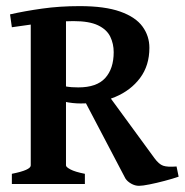

<svg xmlns="http://www.w3.org/2000/svg" viewBox="-20 -599 602 625"><path d="M466.3 -443.4Q466.3 -385.7 436 -345.2Q405.8 -304.7 355 -283.4Q304.2 -262.2 242.7 -262.2Q215.8 -262.2 189.5 -268.1L187 -318.8Q203.1 -315.9 213.4 -315.2Q223.6 -314.5 234.9 -314.5Q294.9 -314.5 322.5 -345Q350.1 -375.5 350.1 -429.2Q350.1 -456.5 338.9 -479.7Q327.6 -502.9 299.1 -516.6Q270.5 -530.3 218.8 -530.3Q192.9 -530.3 157.7 -527.3Q122.6 -524.4 85.9 -519.8Q49.3 -515.1 18.6 -510.3L12.7 -552.2Q60.1 -563 117.2 -571Q174.3 -579.1 239.3 -579.1Q321.3 -579.1 371.3 -561.3Q421.4 -543.5 443.8 -512.7Q466.3 -481.9 466.3 -443.4ZM561.5 -23.9Q542 -17.1 516.1 -10.3Q490.2 -3.4 467 1.2Q443.8 5.9 432.6 5.9Q419.4 5.9 407 -1.2Q394.5 -8.3 388.2 -18.1L253.4 -274.9L321.8 -304.2L482.9 -84Q497.1 -64.5 511 -59.6Q524.9 -54.7 554.7 -57.1ZM18.6 0V-33.2Q80.1 -45.4 80.1 -60.5V-537.1H194.8V-60.5Q194.8 -55.2 209.5 -47.4Q224.1 -39.6 256.3 -33.2V0Z"/></svg>

Font: Dai Banna SIL SemiBold
Style: Regular
Weight: 600
Designer: Victor Gaultney
Foundry: SIL International
Version: Version 4.000